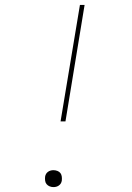

<svg xmlns="http://www.w3.org/2000/svg" viewBox="-20 -755 540 783"><path d="M247 -260H227L306 -735H325ZM198 8Q190 8 182.5 5Q175 2 170 -4Q165 -10 164 -18.5Q163 -27 164 -35Q165 -41 168 -46Q171 -51 176 -54.5Q181 -58 186.5 -59.5Q192 -61 198 -61Q206 -61 214 -58Q222 -55 226.5 -49Q231 -43 232 -34.5Q233 -26 232 -18Q231 -12 228 -7Q225 -2 220 1.5Q215 5 209.5 6.5Q204 8 198 8Z"/></svg>

Font: Iosevka Slab Thin Oblique
Style: Regular
Weight: 100
Italic angle: -9°
Monospace: yes
Designer: Belleve Invis
Foundry: Belleve Invis
Version: Version 11.1.0; ttfautohint (v1.8.3)